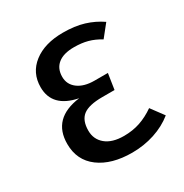

<svg xmlns="http://www.w3.org/2000/svg" viewBox="-134 -645 730 763"><g transform="rotate(-30 231.0 -263.5)"><path d="M428 -490 384 -435Q356 -452 328.5 -459.5Q301 -467 266 -467Q218 -467 192.5 -446.5Q167 -426 167 -388Q167 -353 195 -332Q223 -311 271 -311H332L321 -239H265Q203 -239 176.5 -218.5Q150 -198 150 -151Q150 -111 179.5 -86.5Q209 -62 263 -62Q303 -62 337 -73.5Q371 -85 404 -108L447 -50Q410 -20 361 -4Q312 12 258 12Q164 12 107.5 -30Q51 -72 51 -147Q51 -264 183 -281Q72 -303 72 -395Q72 -461 122.5 -500Q173 -539 257 -539Q311 -539 352 -526.5Q393 -514 428 -490Z"/></g></svg>

Font: FiraGO
Style: Regular
Weight: 400
Designer: bBox Type
Foundry: bBox Type GmbH
Version: Version 1.001;April 20, 2020;FontCreator 12.0.0.2555 64-bit